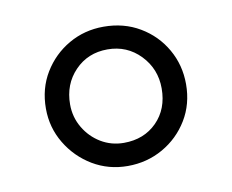

<svg xmlns="http://www.w3.org/2000/svg" viewBox="-48 -857 539 446"><g transform="rotate(-10 221.0 -634.0)"><path d="M220.5 -469Q175.5 -469 138.2 -491.2Q101 -513.5 78.5 -551Q56 -588.5 56 -633Q56 -680.5 78.5 -717.5Q101 -754.5 138.2 -776Q175.5 -797.5 220.5 -797.5Q268.5 -797.5 306 -775.2Q343.5 -753 365 -715.5Q386.5 -678 386.5 -633Q386.5 -586 364 -549Q341.5 -512 303.8 -490.5Q266 -469 220.5 -469ZM221 -523.5Q268.5 -523.5 298.8 -554Q329 -584.5 329 -633Q329 -679 297.8 -711.5Q266.5 -744 220.5 -744Q174 -744 143.5 -712.2Q113 -680.5 113 -633Q113 -603 127.8 -578Q142.5 -553 167 -538.2Q191.5 -523.5 221 -523.5Z"/></g></svg>

Font: Merriweather 28pt Light
Style: Regular
Weight: 300
Version: Version 2.100